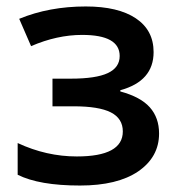

<svg xmlns="http://www.w3.org/2000/svg" viewBox="-20 -570 559 600"><path d="M144 -324.2H201.2Q279.8 -324.2 316.9 -341.6Q354 -358.9 354 -395Q354 -460.9 236.8 -460.9Q158.2 -460.9 77.1 -425.8L40 -511.2Q133.8 -549.8 248 -549.8Q349.1 -549.8 404.5 -512.7Q460 -475.6 460 -407.2Q460 -316.4 356 -288.1V-284.2Q419.4 -267.1 448.2 -234.6Q477.1 -202.1 477.1 -152.8Q477.1 -79.1 411.6 -34.2Q346.7 9.8 230 9.8Q102.5 9.8 35.2 -23.9V-123Q125 -81.1 220.2 -81.1Q363.8 -81.1 363.8 -159.2Q363.8 -199.7 326.4 -218.8Q289.1 -237.8 210 -237.8H144Z"/></svg>

Font: Open Sans
Style: SemiBold
Weight: 600
Foundry: Ascender Corporation
Version: Version 1.10